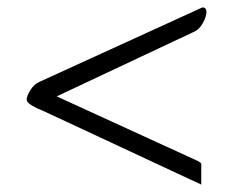

<svg xmlns="http://www.w3.org/2000/svg" viewBox="-20 -491 629 518"><path d="M526 -471 86 -270Q72 -264 62 -248Q52 -232 52 -222Q52 -212 82 -198Q84 -197 88 -195.5Q92 -194 94 -193L523 7V-50Q519 -54 513 -57L133 -231L505 -406Q517 -411 527 -428.5Q537 -446 537 -459Q537 -471 526 -471Z"/></svg>

Font: EB Garamond 12
Style: Bold
Weight: 700
Version: Version 0.016